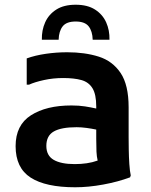

<svg xmlns="http://www.w3.org/2000/svg" viewBox="-20 -780 640 812"><path d="M298 12Q173 12 109.5 -29Q46 -70 46 -162Q46 -251 111 -292.5Q176 -334 282 -334Q314 -334 339.5 -330Q365 -326 387 -321V-330Q387 -381 371 -407Q355 -433 324 -441.5Q293 -450 247 -450Q205 -450 166 -441.5Q127 -433 103 -422H93V-533Q129 -546 174 -552.5Q219 -559 264 -559Q339 -559 397.5 -540.5Q456 -522 490 -471.5Q524 -421 524 -326V-200Q524 -179 524.5 -147.5Q525 -116 527 -86Q529 -56 533 -38L530 -30Q479 -11 416.5 0.5Q354 12 298 12ZM176 -163Q176 -122 207 -104Q238 -86 296 -86Q322 -86 346.5 -89.5Q371 -93 393 -101Q389 -118 388 -138.5Q387 -159 387 -193V-232Q368 -236 346 -239Q324 -242 304 -242Q239 -242 207.5 -224Q176 -206 176 -163ZM300 -760Q350 -760 382 -739.5Q414 -719 429 -685.5Q444 -652 443 -612H372Q371 -648 355 -668.5Q339 -689 300 -689Q261 -689 245 -668.5Q229 -648 228 -612H157Q156 -652 171 -685.5Q186 -719 218 -739.5Q250 -760 300 -760Z"/></svg>

Font: Kufam SemiBold
Style: Regular
Weight: 600
Designer: Wael Morcos, Artur Schmal
Foundry: Original Type
Version: Version 1.300; ttfautohint (v1.8.3)